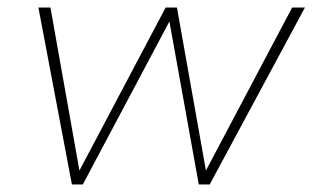

<svg xmlns="http://www.w3.org/2000/svg" viewBox="-20 -490 832 510"><path d="M171 0 82 -470H114L191 -37L420 -470H450L527 -37L756 -470H790L537 0H508L430 -433L200 0Z"/></svg>

Font: Gantari Thin
Style: Italic
Weight: 100
Italic angle: -10°
Designer: Anugrah Pasau
Foundry: Lafontype
Version: Version 1.000; ttfautohint (v1.8.4.7-5d5b)